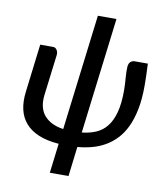

<svg xmlns="http://www.w3.org/2000/svg" viewBox="-95 -799 912 1048"><g transform="rotate(10 361.0 -275.0)"><path d="M465 -720 386 -77Q428.5 -81.5 463.2 -96.2Q498 -111 522.5 -141.5Q547 -172 560.2 -220.8Q573.5 -269.5 573.5 -341.5Q573.5 -361 572.5 -378.8Q571.5 -396.5 570.2 -412.8Q569 -429 568.5 -444.5Q568 -460 569 -475Q571 -494 581 -502Q591 -510 602 -510H676Q676.5 -496.5 677.2 -479.5Q678 -462.5 678.5 -445.8Q679 -429 679.2 -413.5Q679.5 -398 679.5 -387.5Q679.5 -314 668.2 -257.2Q657 -200.5 636.8 -158Q616.5 -115.5 588.2 -86Q560 -56.5 526.2 -37.5Q492.5 -18.5 454.2 -8.5Q416 1.5 376 5L356 169.5H252.5L272.5 5.5Q207 0.5 161.2 -18.5Q115.5 -37.5 87.8 -69.2Q60 -101 50 -144.8Q40 -188.5 47 -243.5L79.5 -510H151.5Q164.5 -510 172.2 -497.5Q180 -485 178 -469.5L150 -243.5Q141.5 -171 176.8 -129.8Q212 -88.5 283 -78L362 -720Z"/></g></svg>

Font: Lato Semibold
Style: Italic
Weight: 600
Italic angle: -7°
Designer: Lukasz Dziedzic
Foundry: tyPoland Lukasz Dziedzic
Version: Version 2.006; 2014-01-15